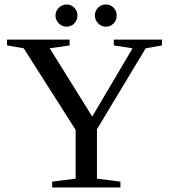

<svg xmlns="http://www.w3.org/2000/svg" viewBox="-20 -830 762 850"><path d="M409.2 -257.8V-39.1L513.2 -25.9V0H210.9V-25.9L314.9 -39.1V-254.9L85 -616.2L11.2 -628.9V-654.8H288.1V-628.9L200.2 -616.2L388.2 -314L566.9 -616.2L483.9 -628.9V-654.8H696.8V-628.9L625 -616.2ZM496.6 -761.2Q496.6 -740.7 482.9 -726.3Q469.2 -711.9 448.7 -711.9Q428.2 -711.9 414.1 -727.1Q399.9 -742.2 399.9 -761.2Q399.9 -781.7 414.1 -795.9Q428.2 -810.1 448.7 -810.1Q469.2 -810.1 482.9 -795.9Q496.6 -781.7 496.6 -761.2ZM322.8 -761.2Q322.8 -740.7 309.1 -726.3Q295.4 -711.9 274.9 -711.9Q254.9 -711.9 240.2 -726.6Q225.6 -741.2 225.6 -761.2Q225.6 -781.7 240.7 -795.9Q255.9 -810.1 274.9 -810.1Q295.4 -810.1 309.1 -795.9Q322.8 -781.7 322.8 -761.2Z"/></svg>

Font: Tinos
Style: Regular
Weight: 400
Designer: Steve Matteson
Foundry: Monotype Imaging Inc.
Version: Version 1.23